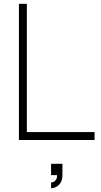

<svg xmlns="http://www.w3.org/2000/svg" viewBox="-20 -740 535 1015"><path d="M250 225Q256 225 264 221Q272 217 277.2 208.2Q282.5 199.5 281 186H250V126H310V186Q310 210 300.5 225.5Q291 241 277.2 248Q263.5 255 250 255ZM80 0V-720H122V-42H480V0Z"/></svg>

Font: Vela Sans GX ExtLt
Style: Regular
Weight: 200
Designer: Principal design: Mikhail Sharanda - project Manrope.
Design modification: Ravid Balaliev
Foundry: Mikhail Sharanda
Version: Version 1.001